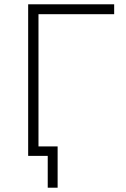

<svg xmlns="http://www.w3.org/2000/svg" viewBox="-20 -725 588 893"><path d="M202 148V0H112V-44H248V148ZM111 0V-705H511V-659H159V0Z"/></svg>

Font: Nunito Sans 7pt SemiCondensed ExtraLight
Style: Regular
Weight: 250
Width: 4
Designer: Vernon Adams
Foundry: Vernon Adams
Version: Version 3.101;gftools[0.9.27]